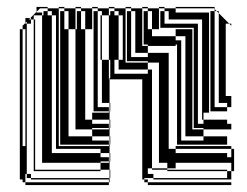

<svg xmlns="http://www.w3.org/2000/svg" viewBox="-20 -524 711 552"><path d="M141 -416V-480H129V-492H117V-500H95L85 -490V-488H101V-480H105V-488H117V-480H129V-416ZM357 -488H345V-492H357ZM165 -488H153V-492H165ZM309 -488H297V-492H309ZM597 -488H585V-492H597ZM213 -488H201V-492H213ZM405 -488H393V-492H405ZM453 -488H441V-492H453ZM117 -488H105V-492H117ZM261 -488H249V-492H261ZM273 -468H269V-480H273ZM213 -440H201V-456H213V-444H225V-468H213V-456H201V-472H213V-468H225V-492H213V-500H197V-504H213V-500H245V-440H225V-444H213ZM333 -352V-416H321V-352ZM141 -352V-416H129V-352ZM261 -376V-392H249V-376ZM321 -348V-352H309V-348ZM141 -288V-352H129V-288ZM501 -328V-344H489V-328ZM141 -224V-288H129V-224ZM141 -160V-224H129V-160ZM141 -160H129V-96H141ZM293 -152V-156H245V-152ZM437 -200H465V-120H437ZM53 -88H45V-104H53ZM485 -40H461V-56H437V-120H465V-96H485V-84H633V-72H645V-96H485V-104H645V-96H653V-32H645V-56H485ZM293 -56V-60H269V-56ZM53 -40H45V-56H53ZM417 -36V-40H405V-36ZM633 -12V-32H461V-36H405V-24H421V-12ZM269 -32H77V-36H269ZM261 -472H249V-488H261ZM165 -472H153V-488H165ZM597 -472H585V-488H597ZM453 -472H441V-488H453ZM405 -472H393V-488H405ZM213 -472H201V-488H213ZM357 -472H345V-488H357ZM273 -444H269V-468H261V-456H249V-472H261V-468H273ZM273 -420H269V-444H261V-440H249V-456H261V-444H273ZM81 -420V-444H77V-420ZM549 -424V-440H537V-424ZM357 -424V-440H345V-424ZM597 -424V-440H585V-424ZM53 -408V-424H45V-408ZM53 -392V-408H45V-392ZM81 -372V-396H77V-372ZM501 -376V-392H489V-376ZM597 -376V-392H585V-376ZM357 -376V-392H345V-376ZM53 -376V-392H45V-376ZM549 -376V-392H537V-376ZM53 -360V-376H45V-360ZM53 -344V-360H45V-344ZM177 -444V-468H165V-456H153V-472H165V-468H177V-492H165V-500H149V-504H165V-500H197V-440H225V-360H197V-440H177V-444H165V-440H153V-456H165V-444ZM81 -324V-348H77V-324ZM261 -328V-344H249V-328ZM53 -328V-344H45V-328ZM597 -328V-344H585V-328ZM309 -328V-344H297V-328ZM549 -328V-344H537V-328ZM53 -312V-328H45V-312ZM81 -300H77V-324H81ZM273 -300V-324H261V-300ZM53 -296V-312H45V-296ZM53 -280V-296H45V-280ZM513 -300V-324H501V-300ZM597 -280V-296H585V-280ZM549 -280V-296H537V-280ZM357 -376V-372H369V-396H357V-392H345V-408H357V-396H369V-420H357V-408H345V-424H357V-420H369V-444H357V-440H345V-456H357V-444H369V-468H357V-456H345V-472H357V-468H369V-492H357V-500H341V-504H357V-500H389V-392H405V-372H465V-280H437V-344H405V-348H345V-360H405V-372H357V-360H345V-376ZM53 -264V-280H45V-264ZM197 -360H225V-280H197ZM53 -248V-264H45V-248ZM81 -252V-276H77V-252ZM513 -252V-276H501V-252ZM273 -252V-276H261V-252ZM53 -232V-248H45V-232ZM81 -228H77V-252H81ZM549 -232V-248H537V-232ZM597 -232V-248H585V-232ZM53 -216V-232H45V-216ZM513 -228V-252H501V-228ZM597 -232V-228H609V-252H597V-248H585V-264H597V-252H609V-276H597V-264H585V-280H597V-276H609V-300H597V-296H585V-312H597V-300H609V-324H597V-312H585V-328H597V-324H609V-348H597V-344H585V-360H597V-348H609V-372H597V-360H585V-376H597V-372H609V-396H597V-392H585V-408H597V-396H609V-420H597V-408H585V-424H597V-420H609V-444H597V-440H585V-456H597V-444H609V-468H597V-456H585V-472H597V-468H609V-486L603 -492H597V-498L595 -500H485V-504H597V-498L603 -492H609V-486L639 -456H645V-450L639 -456H629V-248H645V-216H633V-228H597V-216H585V-232ZM273 -252H261V-228H273ZM53 -200V-216H45V-200ZM513 -204V-228H501V-204ZM633 -204H585V-216H633ZM81 -180V-204H77V-180ZM53 -184V-200H45V-184ZM549 -184V-200H537V-184ZM53 -168V-184H45V-168ZM501 -184V-200H489V-184ZM437 -280H465V-200H437ZM245 -200H197V-280H225V-200H293V-204H249V-280H261V-276H273V-300H261V-280H249V-328H261V-324H273V-348H261V-344H249V-360H261V-348H273V-352H269V-372H261V-360H249V-376H261V-372H273V-352H293V-296H295V-228H297V-204H295V-228H261V-216H293V-204H295V-180H297V-156H295V-180H245ZM53 -152V-168H45V-152ZM513 -156V-180H501V-156ZM549 -184V-180H561V-204H549V-200H537V-216H549V-204H561V-228H549V-216H537V-232H549V-228H561V-252H549V-248H537V-264H549V-252H561V-276H549V-264H537V-280H549V-276H561V-300H549V-296H537V-312H549V-300H561V-324H549V-312H537V-328H549V-324H561V-348H549V-344H537V-360H549V-348H561V-372H549V-360H537V-376H549V-372H561V-396H549V-392H537V-408H549V-396H561V-420H549V-408H537V-424H549V-420H561V-444H549V-440H537V-444H441V-456H549V-444H561V-468H453V-456H441V-472H453V-468H465V-492H453V-500H437V-504H453V-500H485V-488H581V-200H565V-180H633V-168H645V-152H565V-156H537V-168H565V-180H549V-168H537V-184ZM53 -136V-152H45V-136ZM81 -132V-156H77V-132ZM53 -120V-136H45V-120ZM297 -108H295V-132H245V-152H197V-200H225V-180H245V-168H293V-156H295V-132H297ZM513 -156H501V-132H513ZM81 -108H77V-132H81ZM53 -104V-120H45V-104ZM501 -184V-180H513V-204H501V-200H489V-280H501V-276H513V-300H501V-280H489V-328H501V-324H513V-348H501V-344H489V-360H501V-348H513V-372H501V-360H489V-376H501V-372H513V-396H501V-392H489V-396H485V-392H405V-396H393V-440H417V-420H485V-408H501V-396H513V-420H485V-440H417V-444H405V-440H393V-456H405V-444H417V-468H405V-456H393V-472H405V-468H417V-492H405V-500H389V-504H405V-500H437V-440H533V-152H565V-132H633V-108H489V-120H565V-132H501V-120H489V-184ZM53 -72H45V-88H53ZM53 -56H45V-72H53ZM81 -60H77V-84H81ZM81 -60V-36H77V-60ZM309 -328V-324H321V-348H309V-344H297V-352H293V-416H273V-396H269V-420H261V-396H273V-372H269V-396H261V-392H249V-440H261V-420H273V-416H293V-480H273V-492H261V-500H245V-504H261V-500H293V-480H297V-488H309V-480H321V-416H333V-480H321V-492H309V-500H293V-504H309V-500H341V-344H405V-324H417V-40H461V-36H633V-32H645V-8H421V-12H395V-8H405V0H645V8H405V0H395V-8H389V-296H295V-300H297V-312H405V-324H309V-312H297V-328ZM53 -40V-24H45V-40ZM81 -84H77V-108H81V-96H101V-160H81V-156H77V-180H81V-160H101V-224H81V-204H77V-228H81V-224H101V-288H81V-276H77V-300H81V-288H101V-352H81V-348H77V-372H81V-352H101V-416H81V-396H77V-420H81V-416H101V-480H77V-468H81V-444H77V-468H69V-472H67L85 -490V-504H117V-500H149V-104H293V-108H153V-440H177V-132H245V-120H293V-108H295V-84H297V-60H295V-84H269V-96H129V-84H269V-72H293V-60H295V-36H297V-12H295V-36H269V-56H101V-96H81ZM293 8H53V0H45V-8H37V-440H45V-424H53V-440H45V-450L53 -458V-472H67L63 -468H69V-456H57V-462L53 -458V-456H57V-24H69V-12H295V0H293V-8H69V-12H57V-24H53V-8H45V-24H53V0H293Z"/></svg>

Font: Rubik Broken Fax
Style: Regular
Weight: 400
Designer: Hubert and Fischer, NaN
Foundry: Hubert and Fischer, NaN
Version: Version 2.201